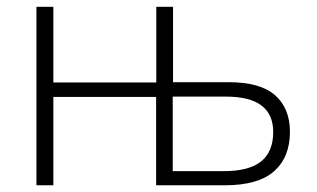

<svg xmlns="http://www.w3.org/2000/svg" viewBox="-20 -551 942 571"><path d="M494.6 -530.8V-306.6H659.7Q754.4 -306.6 798.3 -267.6Q842.3 -228.5 842.3 -158.7Q842.3 -84 795.4 -42Q748.5 0 648.9 0H444.3V-262.7H138.7V0H88.4V-530.8H138.7V-305.7H444.8V-530.8ZM652.3 -263.7H493.7V-42H644.5Q720.7 -42 756.6 -71Q792.5 -100.1 792.5 -158.2Q792.5 -263.7 652.3 -263.7Z"/></svg>

Font: Open Sans Light
Style: Regular
Weight: 300
Designer: Monotype Design Team
Foundry: Monotype Imaging Inc.
Version: Version 3.000; ttfautohint (v1.8.4)